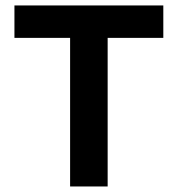

<svg xmlns="http://www.w3.org/2000/svg" viewBox="-20 -674 642 694"><path d="M233.4 0V-654.3H369.1V0ZM32.2 -537.1V-654.3H570.3V-537.1Z"/></svg>

Font: Sen
Style: Bold
Weight: 700
Designer: Kosal Sen, Philatype
Foundry: Philatype
Version: Version 2.000;gftools[0.9.31]